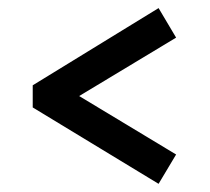

<svg xmlns="http://www.w3.org/2000/svg" viewBox="-20 -532 513 470"><path d="M60.1 -323.2 368.2 -512.2 411.1 -439.9 173.8 -296.9 411.1 -153.8 368.2 -82 60.1 -269Z"/></svg>

Font: Berkshire Swash
Style: Regular
Weight: 400
Designer: Astigmatic (AOETI)
Foundry: Astigmatic (AOETI)
Version: Version 1.001